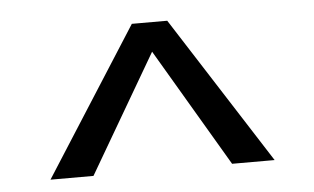

<svg xmlns="http://www.w3.org/2000/svg" viewBox="-34 -814 681 416"><g transform="rotate(-5 306.0 -605.5)"><path d="M60.5 -445.5 265.5 -766.5H342.5L548 -445.5H455.5L304 -702.5L154 -445.5Z"/></g></svg>

Font: Epilogue Medium
Style: Regular
Weight: 500
Designer: Tyler Finck
Foundry: Etcetera Type Co
Version: Version 2.111; ttfautohint (v1.8.3)